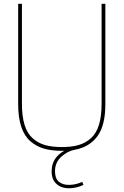

<svg xmlns="http://www.w3.org/2000/svg" viewBox="-20 -800 660 1026"><path d="M419.9 171.9 425.8 188Q388.7 206.1 347.2 206.1Q308.6 206.1 282.2 183.3Q255.9 160.6 255.9 115.2Q255.9 43 323.2 5.9H310.1Q254.9 5.9 214.1 -6.1Q173.3 -18.1 141.6 -45.9Q109.9 -73.7 93.5 -123Q77.1 -172.4 77.1 -243.2V-779.8H97.2V-246.1Q97.2 -179.2 111.1 -133.5Q125 -87.9 153.6 -62Q182.1 -36.1 219.7 -25.1Q257.3 -14.2 310.1 -14.2Q362.8 -14.2 400.4 -25.1Q438 -36.1 466.6 -62Q495.1 -87.9 509 -133.5Q522.9 -179.2 522.9 -246.1V-779.8H543V-243.2Q543 -129.9 500.7 -72.3Q458.5 -14.6 380.9 0Q341.3 6.8 307.6 37.4Q273.9 67.9 273.9 115.2Q273.9 153.8 294.4 170.9Q314.9 188 347.2 188Q384.3 188 419.9 171.9Z"/></svg>

Font: Cooper Hewitt
Style: Thin
Weight: 701
Designer: Village Type and Design LLC
Foundry: Cooper Hewitt Smithsonian Design Museum
Version: 1.000